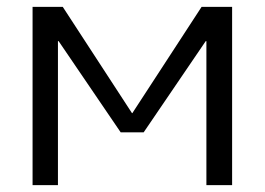

<svg xmlns="http://www.w3.org/2000/svg" viewBox="-20 -540 772 560"><path d="M580 -420 399 -154H332L151 -420H149V0H75V-520H163L365 -210H366L568 -520H657V0H582V-420Z"/></svg>

Font: M PLUS 1p
Style: Regular
Weight: 400
Version: Version 1.062